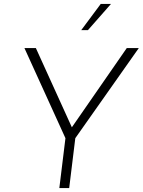

<svg xmlns="http://www.w3.org/2000/svg" viewBox="-20 -954 724 974"><path d="M312 -253 104 -710H162L351 -294L334 -293L623 -710H684L362 -253L331 0H281ZM543 -934 426 -801H392L491 -934Z"/></svg>

Font: Josefin Sans Thin Light
Style: Italic
Weight: 300
Italic angle: -7°
Version: Version 2.000